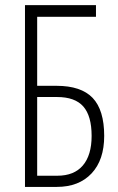

<svg xmlns="http://www.w3.org/2000/svg" viewBox="-20 -734 462 754"><path d="M126 -43.9H205.1Q271 -43.9 305.2 -84Q339.8 -124.5 339.8 -200.2Q339.8 -278.8 307.1 -315.9Q274.4 -353 204.1 -353H126ZM126 -668V-397H202.1Q298.3 -397 343.8 -349.6Q389.2 -301.8 389.2 -200.2Q389.2 -106 339.8 -53.2Q290 0 203.1 0H78.1V-713.9H356.9V-668Z"/></svg>

Font: Germano
Style: Regular
Weight: 300
Width: 3
Foundry: Ascender Corporation
Version: Version 1.10; ttfautohint (v1.5)